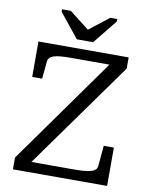

<svg xmlns="http://www.w3.org/2000/svg" viewBox="-97 -975 816 1046"><g transform="rotate(10 311.0 -452.5)"><path d="M268 -758H358L466 -892V-905H427L313 -816H323L209 -905H160V-892ZM253 -653Q221 -653 197.5 -651Q174 -649 159.5 -644Q145 -639 137 -631Q129 -623 128 -609L119 -514H64V-710H563V-648L113 -19L98 -57H378Q421 -57 448 -61Q475 -65 488.5 -74Q502 -83 503 -101L513 -212H569V0H48V-65L486 -680L506 -653Z"/></g></svg>

Font: Roboto Serif 28pt
Style: Regular
Weight: 400
Designer: Greg Gazdowicz
Foundry: Commercial Type
Version: Version 1.008